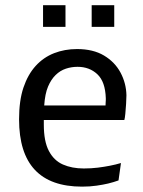

<svg xmlns="http://www.w3.org/2000/svg" viewBox="-20 -694 537 723"><path d="M426.3 -14.6Q409.2 -8.3 387.2 -2.9Q368.7 1.5 343.8 5.1Q318.8 8.8 289.1 8.8Q51.8 8.8 51.8 -244.6Q51.8 -315.4 68.4 -364.5Q85 -413.6 114.3 -445.8Q143.6 -478 183.6 -493.7Q223.6 -509.3 270 -509.3Q330.6 -509.3 371.6 -484.9Q412.6 -460.4 433.8 -420.7Q455.1 -380.9 456.1 -335.4Q456.1 -322.3 454.8 -302.5Q453.6 -282.7 451.9 -265.4Q450.2 -248 448.2 -242.2H145V-224.6Q145 -161.6 164.1 -125.5Q183.1 -89.4 217 -74.5Q251 -59.6 295.4 -59.6Q323.2 -59.6 348.4 -62.7Q373.5 -65.9 393.1 -69.8Q416 -74.2 435.5 -80.1ZM272 -442.4Q249 -442.4 227.8 -435.3Q206.5 -428.2 189.5 -411.6Q172.4 -395 160.9 -367.9Q149.4 -340.8 146.5 -296.9H377.4Q377.4 -306.2 377.9 -309.1Q378.4 -311.5 378.4 -316.9V-324.2Q376.5 -386.2 346.7 -414.3Q316.9 -442.4 272 -442.4ZM325.2 -592.8V-674.3H410.2V-592.8ZM142.1 -592.8V-674.3H226.6V-592.8Z"/></svg>

Font: Mako
Style: Regular
Weight: 400
Designer: vernon adams
Foundry: vernon adams
Version: Version 1.100; ttfautohint (v1.8.4.7-5d5b);gftools[0.9.33]